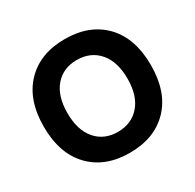

<svg xmlns="http://www.w3.org/2000/svg" viewBox="-169 -962 1174 1158"><g transform="rotate(-30 418.0 -383.5)"><path d="M418 12.2Q246.1 12.2 145.8 -92.3Q45.4 -196.8 45.4 -383.3Q45.4 -569.8 145.8 -674.3Q246.1 -778.8 418 -778.8Q590.3 -778.8 690.7 -674.8Q791 -570.8 791 -383.3Q791 -196.3 690.7 -92Q590.3 12.2 418 12.2ZM418 -133.3Q513.7 -133.3 570.8 -199Q627.9 -264.6 627.9 -383.3Q627.9 -502 570.8 -567.6Q513.7 -633.3 418 -633.3Q322.8 -633.3 266.4 -567.6Q210 -502 210 -383.3Q210 -264.6 266.4 -199Q322.8 -133.3 418 -133.3Z"/></g></svg>

Font: Acari Sans Neue Black
Style: Regular
Weight: 900
Designer: Alfredo Marco Pradil
Foundry: Alfredo Marco Pradil
Version: Version 1.045;June 16, 2019;FontCreator 11.5.0.2425 64-bit; 